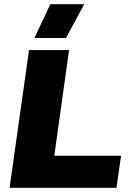

<svg xmlns="http://www.w3.org/2000/svg" viewBox="-20 -900 636 920"><path d="M311 -660.2 240.2 -153.8H560.1L538.1 0H25.9L119.1 -660.2ZM145 -717.8 221.2 -879.9H383.8L295.9 -717.8Z"/></svg>

Font: Human Sans Black
Style: Italic
Weight: 800
Italic angle: -8°
Designer: Tim Radville
Foundry: Continuum
Version: Version 1.000;FEAKit 1.0